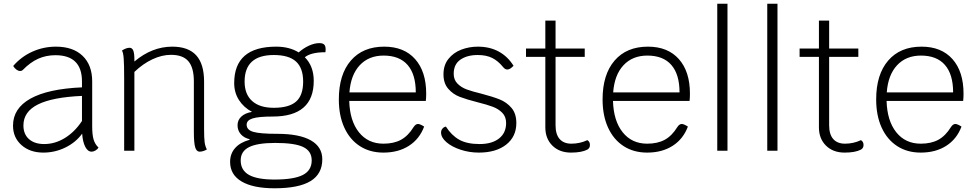

<svg xmlns="http://www.w3.org/2000/svg" viewBox="-20 -811 5244 1033"><path d="M510 -17Q505 -8 494 -1.5Q483 5 473 5Q452 5 438.5 -21.5Q425 -48 422 -92Q388 -45 332 -17.5Q276 10 213 10Q141 10 95.5 -30.5Q50 -71 50 -135Q50 -228 144 -280.5Q238 -333 421 -341V-373Q421 -514 278 -514Q228 -514 185.5 -495Q143 -476 102 -434Q97 -429 88 -429Q79 -429 69 -436Q59 -443 51 -456Q94 -506 154 -533Q214 -560 281 -560Q373 -560 424.5 -510.5Q476 -461 476 -373V-132Q476 -86 483.5 -60.5Q491 -35 510 -17ZM421 -160V-295Q262 -288 184 -249Q106 -210 106 -136Q106 -89 136 -62.5Q166 -36 218 -36Q276 -36 329 -68.5Q382 -101 421 -160Z M1093 -7Q1085 -2 1074.5 1.5Q1064 5 1054 5Q1037 5 1030 -19Q1023 -43 1023 -102V-373Q1023 -447 993.5 -481.5Q964 -516 900 -516Q851 -516 800 -492Q749 -468 703 -424V0H648V-388Q648 -464 645.5 -496.5Q643 -529 636 -539Q659 -554 677 -554Q691 -554 697 -539Q703 -524 703 -491V-480Q798 -560 907 -560Q993 -560 1035.5 -513.5Q1078 -467 1078 -372V-118Q1078 -67 1081 -45.5Q1084 -24 1093 -7Z M1732 -545Q1732 -535 1731 -530Q1653 -530 1620 -503Q1668 -455 1668 -376Q1668 -184 1447 -184Q1372 -184 1339.5 -174Q1307 -164 1307 -140Q1307 -112 1343 -101.5Q1379 -91 1472 -91Q1590 -91 1652 -56Q1714 -21 1714 46Q1714 125 1650.5 163.5Q1587 202 1457 202Q1342 202 1280 165.5Q1218 129 1218 60Q1218 16 1245 -14.5Q1272 -45 1323 -59V-62Q1293 -69 1275.5 -89Q1258 -109 1258 -137Q1258 -165 1278.5 -184Q1299 -203 1336 -209Q1291 -233 1265.5 -273Q1240 -313 1240 -364Q1240 -560 1466 -560Q1537 -560 1587 -529Q1613 -552 1642.5 -565.5Q1672 -579 1698 -579Q1716 -579 1724 -571.5Q1732 -564 1732 -545ZM1611 -372Q1611 -445 1572.5 -480Q1534 -515 1453 -515Q1296 -515 1296 -372Q1296 -304 1336.5 -267.5Q1377 -231 1453 -231Q1535 -231 1573 -264.5Q1611 -298 1611 -372ZM1461 -42Q1365 -42 1320 -19.5Q1275 3 1275 52Q1275 105 1319.5 130Q1364 155 1457 155Q1561 155 1609 130.5Q1657 106 1657 52Q1657 2 1611.5 -20Q1566 -42 1461 -42Z M2271 -268H1859Q1862 -161 1911 -99.5Q1960 -38 2043 -38Q2099 -38 2137.5 -59Q2176 -80 2205 -127Q2216 -144 2229 -144Q2240 -144 2262 -130Q2237 -63 2180 -26.5Q2123 10 2043 10Q1970 10 1916 -25Q1862 -60 1832.5 -124.5Q1803 -189 1803 -276Q1803 -410 1867.5 -485Q1932 -560 2047 -560Q2154 -560 2213.5 -493Q2273 -426 2273 -307Q2273 -286 2271 -268ZM2217 -314Q2217 -411 2173 -461.5Q2129 -512 2044 -512Q1964 -512 1915.5 -460Q1867 -408 1860 -314Z M2353 -98Q2353 -110 2360.5 -119Q2368 -128 2379 -130Q2409 -83 2450.5 -59.5Q2492 -36 2560 -36Q2627 -36 2665 -66Q2703 -96 2703 -149Q2703 -183 2682.5 -204Q2662 -225 2631.5 -236.5Q2601 -248 2549 -261Q2490 -276 2453.5 -290Q2417 -304 2391.5 -333.5Q2366 -363 2366 -411Q2366 -461 2393 -494.5Q2420 -528 2462 -544Q2504 -560 2551 -560Q2615 -560 2663.5 -533.5Q2712 -507 2743 -457Q2732 -446 2724.5 -441.5Q2717 -437 2709 -437Q2697 -437 2686 -451Q2660 -483 2628.5 -499Q2597 -515 2550 -515Q2493 -515 2457 -490Q2421 -465 2421 -414Q2421 -382 2441 -361.5Q2461 -341 2490.5 -330Q2520 -319 2570 -307Q2631 -291 2668.5 -276Q2706 -261 2732 -230.5Q2758 -200 2758 -149Q2758 -76 2703.5 -33Q2649 10 2556 10Q2505 10 2458 -5.5Q2411 -21 2382 -46Q2353 -71 2353 -98Z M3154 -31Q3154 -14 3140 -6Q3109 10 3052 10Q2990 10 2952 -27.5Q2914 -65 2914 -126V-505H2810V-550H2914V-700H2969V-550H3126V-505H2969V-137Q2969 -88 2991 -63Q3013 -38 3054 -38Q3100 -38 3140 -57Q3154 -49 3154 -31Z M3690 -268H3278Q3281 -161 3330 -99.5Q3379 -38 3462 -38Q3518 -38 3556.5 -59Q3595 -80 3624 -127Q3635 -144 3648 -144Q3659 -144 3681 -130Q3656 -63 3599 -26.5Q3542 10 3462 10Q3389 10 3335 -25Q3281 -60 3251.5 -124.5Q3222 -189 3222 -276Q3222 -410 3286.5 -485Q3351 -560 3466 -560Q3573 -560 3632.5 -493Q3692 -426 3692 -307Q3692 -286 3690 -268ZM3636 -314Q3636 -411 3592 -461.5Q3548 -512 3463 -512Q3383 -512 3334.5 -460Q3286 -408 3279 -314Z M3839 -791H3894V0H3839Z M4108 -791H4163V0H4108Z M4626 -31Q4626 -14 4612 -6Q4581 10 4524 10Q4462 10 4424 -27.5Q4386 -65 4386 -126V-505H4282V-550H4386V-700H4441V-550H4598V-505H4441V-137Q4441 -88 4463 -63Q4485 -38 4526 -38Q4572 -38 4612 -57Q4626 -49 4626 -31Z M5162 -268H4750Q4753 -161 4802 -99.5Q4851 -38 4934 -38Q4990 -38 5028.5 -59Q5067 -80 5096 -127Q5107 -144 5120 -144Q5131 -144 5153 -130Q5128 -63 5071 -26.5Q5014 10 4934 10Q4861 10 4807 -25Q4753 -60 4723.5 -124.5Q4694 -189 4694 -276Q4694 -410 4758.5 -485Q4823 -560 4938 -560Q5045 -560 5104.5 -493Q5164 -426 5164 -307Q5164 -286 5162 -268ZM5108 -314Q5108 -411 5064 -461.5Q5020 -512 4935 -512Q4855 -512 4806.5 -460Q4758 -408 4751 -314Z"/></svg>

Font: Krub Light
Style: Regular
Weight: 300
Designer: Ekaluck Peanpanawate
Foundry: Cadson Demak Co.,Ltd.
Version: Version 1.000; ttfautohint (v1.6)